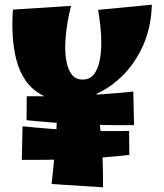

<svg xmlns="http://www.w3.org/2000/svg" viewBox="-20 -788 699 818"><path d="M267 -360Q203 -360 159.5 -383Q116 -406 89 -445Q62 -484 49.5 -534Q37 -584 34 -639Q31 -694 35 -747L283 -763Q275 -735 268 -695Q261 -655 258.5 -612.5Q256 -570 262 -532.5Q268 -495 284.5 -472Q301 -449 332 -449Q362 -449 379 -470Q396 -491 403.5 -525Q411 -559 411.5 -599Q412 -639 407.5 -678Q403 -717 398 -746L627 -768Q624 -673 591 -597.5Q558 -522 505.5 -469Q453 -416 390.5 -388Q328 -360 267 -360ZM419 10 200 -4Q208 -78 213.5 -138Q219 -198 221.5 -257.5Q224 -317 221 -390L389 -408Q397 -340 402.5 -288.5Q408 -237 412 -192Q416 -147 417.5 -99.5Q419 -52 419 10ZM551 -255Q322 -252 93 -276L94 -378Q207 -377 321 -381.5Q435 -386 548 -398ZM73 -107 76 -250Q189 -238 303 -233Q417 -228 530 -230L531 -128Q416 -115 302 -110.5Q188 -106 73 -107Z"/></svg>

Font: Marhey Light
Style: Regular
Weight: 300
Designer: Nur Syamsi & Bustanul Arifin
Foundry: Namelatype
Version: Version 1.000